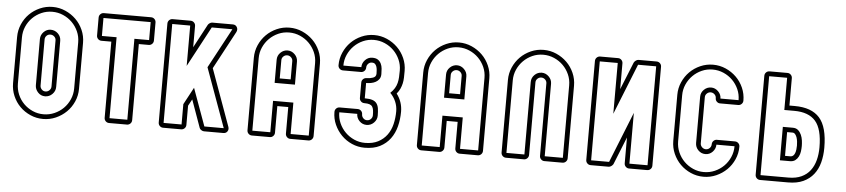

<svg xmlns="http://www.w3.org/2000/svg" viewBox="-43 -958 5393 1224"><g transform="rotate(5 2653.5 -345.5)"><path d="M253 -706Q296 -706 334.5 -689Q373 -672 402 -643.5Q431 -615 448 -576.5Q465 -538 465 -495V-200Q465 -157 448 -118.5Q431 -80 402 -51.5Q373 -23 334.5 -6Q296 11 253 11Q210 11 171.5 -6Q133 -23 104.5 -51.5Q76 -80 59.5 -118.5Q43 -157 43 -200V-495Q43 -538 59.5 -576.5Q76 -615 104.5 -643.5Q133 -672 171.5 -689Q210 -706 253 -706ZM289 -495Q289 -509 278.5 -519Q268 -529 253 -529Q239 -529 229 -519Q219 -509 219 -495V-200Q219 -186 229 -175.5Q239 -165 253 -165Q268 -165 278.5 -175.5Q289 -186 289 -200ZM319 -200Q319 -173 299.5 -153.5Q280 -134 253 -134Q226 -134 207.5 -154Q189 -174 189 -200V-495Q189 -521 208 -540.5Q227 -560 253 -560Q280 -560 299.5 -541Q319 -522 319 -495ZM253 -675Q216 -675 183.5 -660.5Q151 -646 126.5 -621.5Q102 -597 88 -564.5Q74 -532 74 -495V-200Q74 -163 88 -130Q102 -97 126.5 -72.5Q151 -48 183.5 -33.5Q216 -19 253 -19Q290 -19 323 -33.5Q356 -48 380.5 -72.5Q405 -97 419.5 -130Q434 -163 434 -200V-495Q434 -532 419.5 -564.5Q405 -597 380.5 -621.5Q356 -646 323 -660.5Q290 -675 253 -675Z M820 -518V-31Q820 -18 811 -9Q802 0 789 0H675Q662 0 653 -9Q644 -18 644 -31V-518H581Q568 -518 559 -527Q550 -536 550 -549V-664Q550 -677 559 -686Q568 -695 581 -695H883Q896 -695 905 -686Q914 -677 914 -664V-549Q914 -536 905 -527Q896 -518 883 -518ZM883 -549V-664H581V-549H675V-31H789V-549Z M1021 0Q1008 0 999 -9Q990 -18 990 -31V-664Q990 -677 999 -686Q1008 -695 1021 -695H1136Q1149 -695 1158 -686Q1167 -677 1167 -664V-528L1247 -678Q1250 -684 1258.5 -689.5Q1267 -695 1274 -695H1406Q1424 -695 1432.5 -680.5Q1441 -666 1433 -649L1303 -406L1435 -41Q1440 -25 1431.5 -12.5Q1423 0 1406 0H1282Q1274 0 1264.5 -6Q1255 -12 1253 -20L1190 -196L1167 -154V-31Q1167 -18 1158 -9Q1149 0 1136 0ZM1136 -31V-161L1195 -271L1282 -31H1406L1269 -409L1406 -664H1274L1136 -406V-664H1021V-31Z M1804 -201H1734V-31Q1734 -18 1725 -9Q1716 0 1704 0H1589Q1576 0 1567 -9Q1558 -18 1558 -31V-495Q1558 -538 1575 -576.5Q1592 -615 1620.5 -643.5Q1649 -672 1687.5 -689Q1726 -706 1769 -706Q1812 -706 1850.5 -689Q1889 -672 1918 -643.5Q1947 -615 1964 -576.5Q1981 -538 1981 -495V-31Q1981 -18 1972 -9Q1963 0 1950 0H1834Q1822 0 1813 -9Q1804 -18 1804 -31ZM1804 -378V-495Q1804 -509 1793.5 -519Q1783 -529 1769 -529Q1755 -529 1744.5 -519Q1734 -509 1734 -495V-378ZM1704 -347V-495Q1704 -522 1723.5 -541Q1743 -560 1769 -560Q1795 -560 1814.5 -540.5Q1834 -521 1834 -495V-347ZM1834 -31H1950V-495Q1950 -532 1935.5 -564.5Q1921 -597 1896.5 -621.5Q1872 -646 1839 -660.5Q1806 -675 1769 -675Q1732 -675 1699.5 -660.5Q1667 -646 1642.5 -621.5Q1618 -597 1603.5 -564.5Q1589 -532 1589 -495V-31H1704V-232H1834Z M2254 -397Q2254 -410 2263 -419Q2272 -428 2285 -428Q2306 -428 2326 -435Q2346 -442 2346 -462Q2346 -474 2345 -486Q2344 -498 2340.5 -508Q2337 -518 2330 -524Q2323 -530 2311 -530Q2297 -530 2287 -519.5Q2277 -509 2277 -495Q2277 -482 2268 -473Q2259 -464 2246 -464H2131Q2118 -464 2109 -473Q2100 -482 2100 -495Q2100 -538 2117 -576.5Q2134 -615 2162.5 -643.5Q2191 -672 2229.5 -689Q2268 -706 2311 -706Q2354 -706 2392.5 -689Q2431 -672 2460 -643.5Q2489 -615 2506 -576.5Q2523 -538 2523 -495Q2523 -472 2522.5 -452.5Q2522 -433 2518 -415Q2514 -397 2506.5 -380.5Q2499 -364 2485 -347Q2523 -297 2523 -234Q2523 -185 2511.5 -140Q2500 -95 2474.5 -60.5Q2449 -26 2409 -5.5Q2369 15 2311 15Q2268 15 2229.5 -2Q2191 -19 2162.5 -48Q2134 -77 2117 -115Q2100 -153 2100 -196Q2100 -209 2109 -218Q2118 -227 2131 -227H2246Q2259 -227 2268 -218Q2277 -209 2277 -196Q2277 -182 2287 -171.5Q2297 -161 2311 -161Q2326 -161 2336 -171.5Q2346 -182 2346 -196Q2346 -215 2344 -228.5Q2342 -242 2336 -251Q2330 -260 2318 -264Q2306 -268 2285 -268Q2272 -268 2263 -277Q2254 -286 2254 -299ZM2285 -299Q2316 -299 2334 -293Q2352 -287 2361.5 -274Q2371 -261 2374 -242Q2377 -223 2377 -196Q2377 -170 2357.5 -150.5Q2338 -131 2311 -131Q2284 -131 2265 -150.5Q2246 -170 2246 -196H2131Q2131 -159 2145.5 -126.5Q2160 -94 2184.5 -69.5Q2209 -45 2241.5 -30.5Q2274 -16 2311 -16Q2360 -16 2394.5 -34Q2429 -52 2451 -82Q2473 -112 2482.5 -151.5Q2492 -191 2492 -234Q2492 -266 2479.5 -295.5Q2467 -325 2444 -348Q2461 -364 2471 -380.5Q2481 -397 2485.5 -415Q2490 -433 2491 -452.5Q2492 -472 2492 -495Q2492 -532 2477.5 -564.5Q2463 -597 2438.5 -621.5Q2414 -646 2381 -660.5Q2348 -675 2311 -675Q2274 -675 2241.5 -660.5Q2209 -646 2184.5 -621.5Q2160 -597 2145.5 -564.5Q2131 -532 2131 -495H2246Q2246 -521 2265 -541Q2284 -561 2311 -561Q2334 -561 2347 -552Q2360 -543 2367 -528.5Q2374 -514 2375.5 -496.5Q2377 -479 2377 -462Q2377 -443 2368.5 -430.5Q2360 -418 2346.5 -410.5Q2333 -403 2317 -400Q2301 -397 2285 -397Z M2888 -201H2818V-31Q2818 -18 2809 -9Q2800 0 2788 0H2673Q2660 0 2651 -9Q2642 -18 2642 -31V-495Q2642 -538 2659 -576.5Q2676 -615 2704.5 -643.5Q2733 -672 2771.5 -689Q2810 -706 2853 -706Q2896 -706 2934.5 -689Q2973 -672 3002 -643.5Q3031 -615 3048 -576.5Q3065 -538 3065 -495V-31Q3065 -18 3056 -9Q3047 0 3034 0H2918Q2906 0 2897 -9Q2888 -18 2888 -31ZM2888 -378V-495Q2888 -509 2877.5 -519Q2867 -529 2853 -529Q2839 -529 2828.5 -519Q2818 -509 2818 -495V-378ZM2788 -347V-495Q2788 -522 2807.5 -541Q2827 -560 2853 -560Q2879 -560 2898.5 -540.5Q2918 -521 2918 -495V-347ZM2918 -31H3034V-495Q3034 -532 3019.5 -564.5Q3005 -597 2980.5 -621.5Q2956 -646 2923 -660.5Q2890 -675 2853 -675Q2816 -675 2783.5 -660.5Q2751 -646 2726.5 -621.5Q2702 -597 2687.5 -564.5Q2673 -532 2673 -495V-31H2788V-232H2918Z M3430 -495Q3430 -509 3419.5 -519Q3409 -529 3395 -529Q3381 -529 3370.5 -519Q3360 -509 3360 -495V-31Q3360 -18 3351 -9Q3342 0 3330 0H3215Q3202 0 3193 -9Q3184 -18 3184 -31V-495Q3184 -538 3201 -576.5Q3218 -615 3246.5 -643.5Q3275 -672 3313.5 -689Q3352 -706 3395 -706Q3438 -706 3476.5 -689Q3515 -672 3544 -643.5Q3573 -615 3590 -576.5Q3607 -538 3607 -495V-31Q3607 -18 3598 -9Q3589 0 3576 0H3460Q3448 0 3439 -9Q3430 -18 3430 -31ZM3460 -31H3576V-495Q3576 -532 3561.5 -564.5Q3547 -597 3522.5 -621.5Q3498 -646 3465 -660.5Q3432 -675 3395 -675Q3358 -675 3325.5 -660.5Q3293 -646 3268.5 -621.5Q3244 -597 3229.5 -564.5Q3215 -532 3215 -495V-31H3330V-495Q3330 -522 3349.5 -541Q3369 -560 3395 -560Q3421 -560 3440.5 -540.5Q3460 -521 3460 -495Z M4149 -31Q4149 -18 4140 -9Q4131 0 4118 0H4002Q3990 0 3981 -9Q3972 -18 3972 -31V-196L3901 -19Q3897 -12 3888.5 -6Q3880 0 3872 0H3757Q3744 0 3735 -9Q3726 -18 3726 -31V-664Q3726 -677 3735 -686Q3744 -695 3757 -695H3872Q3884 -695 3893 -686Q3902 -677 3902 -664V-499Q3920 -544 3938 -588Q3956 -632 3973 -675Q3977 -683 3985.5 -689Q3994 -695 4002 -695H4118Q4131 -695 4140 -686Q4149 -677 4149 -664ZM4118 -664H4002L3872 -339V-664H3757V-31H3872L4002 -356V-31H4118Z M4479 -706Q4522 -706 4560.5 -689Q4599 -672 4628 -643.5Q4657 -615 4674 -576.5Q4691 -538 4691 -495Q4691 -482 4682 -473Q4673 -464 4660 -464H4544Q4532 -464 4523 -473Q4514 -482 4514 -495Q4514 -509 4503.5 -519Q4493 -529 4479 -529Q4465 -529 4454.5 -519Q4444 -509 4444 -495V-200Q4444 -186 4454.5 -175.5Q4465 -165 4479 -165Q4494 -165 4504 -175.5Q4514 -186 4514 -200Q4514 -213 4523 -222Q4532 -231 4544 -231H4660Q4673 -231 4682 -222Q4691 -213 4691 -200Q4691 -157 4674 -118.5Q4657 -80 4628 -51.5Q4599 -23 4560.5 -6Q4522 11 4479 11Q4436 11 4397.5 -6Q4359 -23 4330.5 -51.5Q4302 -80 4285 -118.5Q4268 -157 4268 -200V-495Q4268 -538 4285 -576.5Q4302 -615 4330.5 -643.5Q4359 -672 4397.5 -689Q4436 -706 4479 -706ZM4479 -675Q4442 -675 4409.5 -660.5Q4377 -646 4352.5 -621.5Q4328 -597 4313.5 -564.5Q4299 -532 4299 -495V-200Q4299 -163 4313.5 -130Q4328 -97 4352.5 -72.5Q4377 -48 4409.5 -33.5Q4442 -19 4479 -19Q4516 -19 4549 -33.5Q4582 -48 4606.5 -72.5Q4631 -97 4645.5 -130Q4660 -163 4660 -200H4544Q4544 -174 4525 -154Q4506 -134 4479 -134Q4452 -134 4433 -153.5Q4414 -173 4414 -200V-495Q4414 -522 4433.5 -541Q4453 -560 4479 -560Q4505 -560 4524.5 -540.5Q4544 -521 4544 -495H4660Q4660 -532 4645.5 -564.5Q4631 -597 4606.5 -621.5Q4582 -646 4549 -660.5Q4516 -675 4479 -675Z M4986 -167H5020Q5031 -167 5038 -173.5Q5045 -180 5049 -190.5Q5053 -201 5054.5 -214Q5056 -227 5056 -239Q5056 -250 5054.5 -264Q5053 -278 5049 -290Q5045 -302 5038 -310.5Q5031 -319 5020 -319H4986ZM4841 0Q4828 0 4819 -9Q4810 -18 4810 -31V-664Q4810 -677 4819 -686Q4828 -695 4841 -695H4956Q4968 -695 4977 -686Q4986 -677 4986 -664V-489H5020Q5128 -489 5179.5 -431Q5231 -373 5231 -240Q5231 -189 5219.5 -145.5Q5208 -102 5182.5 -69.5Q5157 -37 5117 -18.5Q5077 0 5020 0ZM5020 -31Q5068 -31 5102.5 -47Q5137 -63 5158.5 -91.5Q5180 -120 5190 -158Q5200 -196 5200 -240Q5200 -357 5156 -407.5Q5112 -458 5020 -458H4956V-664H4841V-31ZM4956 -350H5020Q5041 -350 5054 -338.5Q5067 -327 5074.5 -310Q5082 -293 5084.5 -274Q5087 -255 5087 -239Q5087 -222 5084.5 -204Q5082 -186 5074.5 -171Q5067 -156 5054 -146Q5041 -136 5020 -136H4956Z"/></g></svg>

Font: Lichte PostBus
Style: Regular
Weight: 400
Designer: Peter Wiegel
Version: Version 1.001